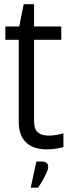

<svg xmlns="http://www.w3.org/2000/svg" viewBox="-20 -692 331 895"><path d="M90.5 -672.3H138.7V-568.7H265.6V-506.4H138.7V-125.9Q138.7 -90.1 156.4 -75Q174.1 -59.9 207.5 -59.9Q228.8 -59.9 249 -64.1Q269.2 -68.3 275.6 -70.7V-6.2Q270 -4.6 247.6 -0.2Q225.2 4.3 200.8 4.3Q133.9 4.3 100.7 -28.8Q67.5 -61.8 67.5 -122.5V-506.4H5V-568.7H69.7ZM149.6 61H177.5Q189.4 61 197 67.1Q204.6 73.3 204.6 86.7Q204.6 97.6 195.6 116.5Q186.7 135.5 175.9 154Q165 172.4 157.6 182.8H123.1Z"/></svg>

Font: Khand Variable Light
Style: Regular
Weight: 300
Designer: Satya Rajpurohit
Foundry: Indian Type Foundry
Version: Version 3.000